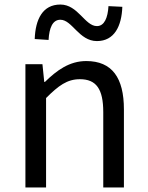

<svg xmlns="http://www.w3.org/2000/svg" viewBox="-20 -826 651 846"><path d="M92 0H183V-394C238 -449 276 -477 332 -477C404 -477 435 -434 435 -332V0H526V-344C526 -483 474 -557 360 -557C286 -557 230 -516 178 -465H175L167 -543H92ZM407 -645C484 -645 516 -711 519 -796L458 -799C455 -748 440 -711 407 -711C354 -711 324 -806 246 -806C168 -806 136 -741 133 -654L194 -650C197 -704 212 -739 246 -739C298 -739 328 -645 407 -645Z"/></svg>

Font: Noto Sans CJK JP Regular
Style: Regular
Weight: 400
Designer: Ryoko NISHIZUKA (kana & ideographs); Paul D. Hunt (Latin, Greek & Cyrillic); Wenlong ZHANG (bopomofo); Sandoll Communica
Foundry: Adobe Systems Incorporated
Version: Version 1.001;PS 1.001;hotconv 1.0.78;makeotf.lib2.5.61930